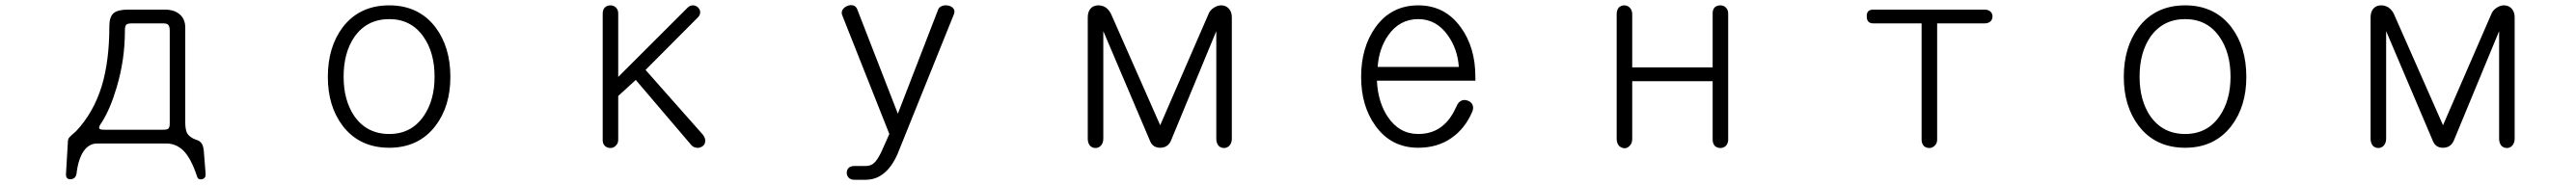

<svg xmlns="http://www.w3.org/2000/svg" viewBox="-20 -560 10040 722"><path d="M615.2 -468.8Q629.9 -468.8 634.8 -463.9Q641.6 -458 641.6 -440.4V-78.1Q641.6 -62.5 635.7 -57.6Q630.9 -53.7 615.2 -53.7H386.7Q369.1 -53.7 367.2 -58.6Q363.3 -64.5 377 -83Q410.2 -135.7 434.6 -218.8Q466.8 -326.2 466.8 -438.5Q466.8 -457 470.7 -461.9Q475.6 -468.8 494.1 -468.8ZM479.5 -522.5Q439.5 -522.5 422.9 -508.8Q406.2 -494.1 406.2 -458Q406.2 -323.2 377 -225.6Q344.7 -120.1 276.4 -47.9L259.8 -33.2Q250 -24.4 247.1 -19.5Q244.1 -12.7 244.1 2L237.3 117.2Q235.4 140.6 255.9 139.6Q275.4 137.7 278.3 117.2Q286.1 51.8 312.5 21.5Q332 0 358.4 0H627.9Q666 0 694.3 27.3Q724.6 57.6 747.1 126Q751 142.6 766.6 139.6Q783.2 136.7 781.2 116.2L774.4 29.3Q772.5 9.8 766.6 1Q759.8 -10.7 744.1 -14.6Q717.8 -24.4 709 -41Q702.1 -54.7 702.1 -82V-452.1Q702.1 -484.4 681.6 -502.9Q660.2 -522.5 622.1 -522.5Z M1497.1 -539.1Q1380.9 -539.1 1315.4 -453.1Q1257.8 -376 1257.8 -259.8Q1257.8 -145.5 1315.4 -69.3Q1380.9 16.6 1497.1 16.6Q1612.3 16.6 1677.7 -69.3Q1735.4 -145.5 1735.4 -259.8Q1735.4 -376 1677.7 -453.1Q1612.3 -539.1 1497.1 -539.1ZM1497.1 -485.4Q1583 -485.4 1630.9 -416Q1673.8 -354.5 1673.8 -260.7Q1673.8 -168 1630.9 -106.4Q1583 -37.1 1497.1 -37.1Q1410.2 -37.1 1361.3 -106.4Q1319.3 -168 1319.3 -260.7Q1319.3 -354.5 1361.3 -416Q1410.2 -485.4 1497.1 -485.4Z M2329.1 -506.8V-12.7Q2329.1 1 2337.9 9.8Q2346.7 17.6 2359.4 17.6Q2371.1 17.6 2379.9 8.8Q2389.6 0 2389.6 -14.6V-185.5L2458 -248L2670.9 2Q2679.7 14.6 2694.3 16.6Q2706.1 18.6 2716.8 11.7Q2727.5 4.9 2728.5 -6.8Q2730.5 -20.5 2719.7 -34.2L2496.1 -287.1L2702.1 -494.1Q2710 -503.9 2709 -514.6Q2708 -524.4 2699.2 -532.2Q2691.4 -539.1 2680.7 -539.1Q2668 -539.1 2658.2 -528.3L2389.6 -259.8V-507.8Q2389.6 -522.5 2379.9 -531.2Q2371.1 -539.1 2359.4 -539.1Q2346.7 -539.1 2337.9 -531.2Q2329.1 -522.5 2329.1 -506.8Z M3263.7 -498 3446.3 -37.1 3414.1 35.2Q3399.4 64.5 3387.7 75.2Q3375 87.9 3353.5 87.9H3309.6Q3294.9 87.9 3287.1 95.7Q3280.3 103.5 3280.3 114.3Q3280.3 125 3287.1 132.8Q3294.9 141.6 3309.6 141.6H3353.5Q3393.6 141.6 3423.8 117.2Q3455.1 92.8 3477.5 43L3698.2 -504.9Q3703.1 -516.6 3696.3 -526.4Q3689.5 -535.2 3676.8 -538.1Q3664.1 -541 3653.3 -537.1Q3639.6 -533.2 3635.7 -520.5L3479.5 -116.2L3321.3 -523.4Q3316.4 -536.1 3304.7 -539.1Q3293 -542 3281.2 -536.1Q3269.5 -531.2 3263.7 -521.5Q3257.8 -510.7 3263.7 -498Z M4219.7 -492.2V-18.6Q4219.7 -2 4228.5 8.8Q4237.3 17.6 4250 17.6Q4261.7 17.6 4270.5 8.8Q4280.3 -2 4280.3 -18.6V-438.5L4462.9 -8.8Q4473.6 16.6 4502 16.6Q4530.3 16.6 4543 -8.8L4720.7 -438.5V-18.6Q4720.7 -2 4729.5 8.8Q4738.3 17.6 4751 17.6Q4762.7 17.6 4771.5 8.8Q4781.2 -2 4781.2 -18.6V-492.2Q4781.2 -513.7 4769.5 -526.4Q4758.8 -538.1 4742.2 -539.1Q4726.6 -540 4711.9 -530.3Q4695.3 -520.5 4688.5 -501L4502 -71.3L4312.5 -501Q4304.7 -520.5 4289.1 -531.2Q4274.4 -540 4257.8 -539.1Q4241.2 -538.1 4230.5 -526.4Q4219.7 -513.7 4219.7 -492.2Z M5658.2 -147.5Q5635.7 -96.7 5605.5 -71.3Q5566.4 -37.1 5507.8 -37.1Q5433.6 -37.1 5388.7 -104.5Q5350.6 -162.1 5346.7 -245.1H5730.5V-259.8Q5730.5 -375 5673.8 -453.1Q5612.3 -539.1 5507.8 -539.1Q5402.3 -539.1 5340.8 -453.1Q5285.2 -375 5285.2 -259.8Q5285.2 -146.5 5340.8 -69.3Q5402.3 16.6 5507.8 16.6Q5582 16.6 5635.7 -20.5Q5689.5 -56.6 5718.8 -125Q5724.6 -139.6 5718.8 -152.3Q5712.9 -163.1 5701.2 -167Q5689.5 -171.9 5677.7 -168Q5664.1 -162.1 5658.2 -147.5ZM5349.6 -298.8Q5354.5 -370.1 5390.6 -421.9Q5434.6 -485.4 5507.8 -485.4Q5579.1 -485.4 5624 -420.9Q5661.1 -368.2 5666 -298.8Z M6281.2 -503.9V-18.6Q6281.2 -2 6290 8.8Q6298.8 17.6 6311.5 18.6Q6323.2 18.6 6332 8.8Q6341.8 -1 6341.8 -17.6V-243.2H6655.3V-14.6Q6655.3 0 6664.1 9.8Q6672.9 17.6 6685.5 17.6Q6697.3 17.6 6706.1 9.8Q6715.8 0 6715.8 -14.6V-506.8Q6715.8 -522.5 6706.1 -531.2Q6697.3 -539.1 6685.5 -539.1Q6672.9 -539.1 6664.1 -532.2Q6655.3 -523.4 6655.3 -508.8V-296.9H6341.8V-503.9Q6341.8 -520.5 6332 -530.3Q6323.2 -539.1 6311.5 -539.1Q6298.8 -539.1 6290 -531.2Q6281.2 -521.5 6281.2 -503.9Z M7714.8 -522.5H7281.2Q7254.9 -522.5 7255.9 -496.1Q7255.9 -468.8 7281.2 -468.8H7469.7V-14.6Q7469.7 0 7478.5 9.8Q7487.3 17.6 7500 17.6Q7511.7 17.6 7520.5 8.8Q7530.3 0 7530.3 -14.6V-468.8H7715.8Q7730.5 -468.8 7739.3 -477.5Q7746.1 -485.4 7746.1 -496.1Q7746.1 -506.8 7738.3 -514.6Q7729.5 -522.5 7714.8 -522.5Z M8497.1 -539.1Q8380.9 -539.1 8315.4 -453.1Q8257.8 -376 8257.8 -259.8Q8257.8 -145.5 8315.4 -69.3Q8380.9 16.6 8497.1 16.6Q8612.3 16.6 8677.7 -69.3Q8735.4 -145.5 8735.4 -259.8Q8735.4 -376 8677.7 -453.1Q8612.3 -539.1 8497.1 -539.1ZM8497.1 -485.4Q8583 -485.4 8630.9 -416Q8673.8 -354.5 8673.8 -260.7Q8673.8 -168 8630.9 -106.4Q8583 -37.1 8497.1 -37.1Q8410.2 -37.1 8361.3 -106.4Q8319.3 -168 8319.3 -260.7Q8319.3 -354.5 8361.3 -416Q8410.2 -485.4 8497.1 -485.4Z M9219.7 -492.2V-18.6Q9219.7 -2 9228.5 8.8Q9237.3 17.6 9250 17.6Q9261.7 17.6 9270.5 8.8Q9280.3 -2 9280.3 -18.6V-438.5L9462.9 -8.8Q9473.6 16.6 9502 16.6Q9530.3 16.6 9543 -8.8L9720.7 -438.5V-18.6Q9720.7 -2 9729.5 8.8Q9738.3 17.6 9751 17.6Q9762.7 17.6 9771.5 8.8Q9781.2 -2 9781.2 -18.6V-492.2Q9781.2 -513.7 9769.5 -526.4Q9758.8 -538.1 9742.2 -539.1Q9726.6 -540 9711.9 -530.3Q9695.3 -520.5 9688.5 -501L9502 -71.3L9312.5 -501Q9304.7 -520.5 9289.1 -531.2Q9274.4 -540 9257.8 -539.1Q9241.2 -538.1 9230.5 -526.4Q9219.7 -513.7 9219.7 -492.2Z"/></svg>

Font: GulimChe
Style: Regular
Weight: 400
Monospace: yes
Version: Version 2.21